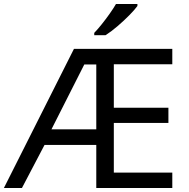

<svg xmlns="http://www.w3.org/2000/svg" viewBox="-21 -942 948 962"><path d="M842.3 -77.1V0H461.4V-215.8H202.1L88.9 0H-1.5L349.6 -697.3H842.3V-620.1H549.3V-402.3H822.8V-326.2H549.3V-77.1ZM401.4 -619.1 236.8 -293.9H461.4V-619.1ZM667.5 -921.9V-912.1Q654.8 -894 627.4 -866.2Q600.1 -838.4 567.9 -810.8Q535.6 -783.2 507.8 -765.6H451.2V-777.3Q468.8 -795.4 489 -820.8Q509.3 -846.2 528.3 -873Q547.4 -899.9 560.1 -921.9Z"/></svg>

Font: Lunasima
Style: Regular
Weight: 400
Designer: The DocRepair Project, Monotype Design Team
Foundry: Google
Version: Version 2.009